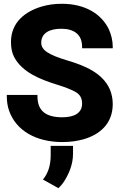

<svg xmlns="http://www.w3.org/2000/svg" viewBox="-20 -741 639 1015"><path d="M16 -232C16 -204 20 -179 28 -156C65 -50 171 10 310 10C350 10 386 5 419 -4C505 -28 576 -85 576 -191C576 -220 570 -247 560 -270C522 -355 429 -394 334 -422C288 -436 254 -449 231 -464C208 -479 198 -495 198 -515C198 -567 243 -589 304 -589C372 -589 414 -558 414 -494V-486H576V-494C576 -527 568 -557 556 -585C516 -669 428 -721 307 -721C267 -721 232 -716 199 -706C116 -681 38 -625 38 -519C38 -488 43 -461 56 -437C99 -359 190 -322 280 -294C309 -285 332 -277 350 -269C388 -253 414 -239 414 -193C414 -142 370 -121 310 -121C227 -121 178 -151 178 -232V-239H16ZM207 208 289 254C302 241 312 229 322 213C344 177 366 129 366 72V30H248V80C248 135 233 177 207 208Z"/></svg>

Font: Asimov Pro
Style: Blk
Weight: 900
Designer: Google
Version: Version 2.000980; 2014